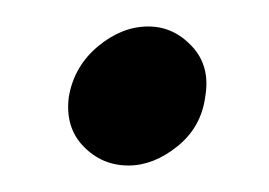

<svg xmlns="http://www.w3.org/2000/svg" viewBox="-20 -125 203 145"><path d="M32 -52Q36 -75 54 -90Q72 -105 92 -105Q111 -105 125 -90Q139 -75 135 -52Q132 -29 114 -14.5Q96 0 77 0Q57 0 43 -14.5Q29 -29 32 -52Z"/></svg>

Font: Josefin Slab
Style: Bold Italic
Weight: 700
Italic angle: -12°
Designer: Santiago Orozco
Foundry: Typemade
Version: Version 2.000